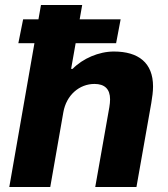

<svg xmlns="http://www.w3.org/2000/svg" viewBox="-20 -744 669 764"><path d="M17 0H180L232 -297C244 -366 296 -410 356 -410C396 -410 418 -390 418 -349C418 -339 417 -329 415 -317L359 0H523L582 -334C586 -358 589 -380 589 -400C589 -494 531 -539 433 -539C373 -539 309 -511 269 -470H263L281 -572H442L460 -667H297L307 -724H143L133 -667H72L53 -572H117Z"/></svg>

Font: Archivo ExtraBold
Style: Italic
Weight: 800
Italic angle: -10°
Designer: Hector Gatti
Foundry: Omnibus-Type
Version: Version 2.001